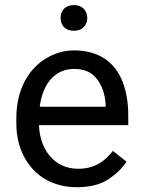

<svg xmlns="http://www.w3.org/2000/svg" viewBox="-20 -740 570 769"><path d="M288.1 9.8C340.3 9.8 382.3 -1 414.1 -22C445.8 -43 469.7 -66.4 486.8 -92.3L432.1 -135.7C398.9 -92.3 356.9 -64 293 -64C196.8 -64 139.2 -142.1 136.2 -238.8H493.7V-279.3C493.7 -328.6 486.3 -373 471.2 -412.1C440.9 -489.7 377.4 -538.1 276.4 -538.1C236.8 -538.1 199.7 -527.3 164.6 -506.3C93.8 -463.4 45.4 -381.3 45.4 -266.1V-245.6C45.4 -196.3 55.7 -152.3 75.7 -113.8C115.7 -36.6 189.9 9.8 288.1 9.8ZM276.4 -463.9C307.1 -463.9 331.5 -456.5 349.6 -442.4C385.3 -413.6 400.9 -366.2 403.3 -319.3V-312.5H139.2C151.4 -410.2 204.6 -463.9 276.4 -463.9ZM222.7 -668C222.7 -639.2 240.7 -616.7 275.9 -616.7C310.5 -616.7 329.6 -639.2 329.6 -668C329.6 -696.8 310.5 -719.7 275.9 -719.7C240.7 -719.7 222.7 -696.8 222.7 -668Z"/></svg>

Font: Vazirmatn
Style: Regular
Weight: 400
Designer: Saber Rastikerdar
Foundry: Saber Rastikerdar
Version: Version 33.003